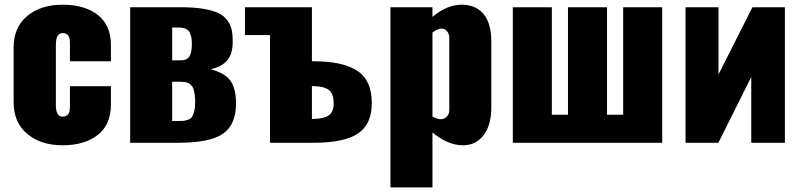

<svg xmlns="http://www.w3.org/2000/svg" viewBox="-20 -609 3418 819"><path d="M247.1 10.7Q153.8 10.7 95.9 -38.1Q38.1 -86.9 38.1 -172.4V-406.7Q38.1 -492.2 95.7 -540.5Q153.3 -588.9 247.1 -588.9Q341.3 -588.9 397.2 -545.2Q453.1 -501.5 453.1 -417V-347.7H278.3V-422.9Q278.3 -449.2 270.3 -458.5Q262.2 -467.8 247.1 -467.8Q218.3 -467.8 218.3 -418V-161.1Q218.3 -111.3 247.1 -111.3Q261.7 -111.3 270 -120.6Q278.3 -129.9 278.3 -156.2V-241.2H453.1V-162.1Q453.1 -77.6 397 -33.4Q340.8 10.7 247.1 10.7Z M714.4 -351.6H751Q777.8 -351.6 788.1 -368.7Q798.3 -385.7 798.3 -418.5Q798.3 -436 796.6 -447Q794.9 -458 789.6 -469.5Q784.2 -481 771.7 -486.3Q759.3 -491.7 739.7 -491.7H714.4ZM714.4 -92.8H737.3Q753.9 -92.8 762.2 -93.5Q770.5 -94.2 782 -98.1Q793.5 -102.1 798.8 -110.1Q804.2 -118.2 808.3 -133.8Q812.5 -149.4 812.5 -172.4Q812.5 -190.9 810.5 -204.8Q808.6 -218.8 805.9 -228.3Q803.2 -237.8 797.1 -243.9Q791 -250 786.4 -253.4Q781.7 -256.8 772 -258.3Q762.2 -259.8 756.1 -260Q750 -260.3 737.3 -260.3H714.4ZM535.2 0V-578.1H752.4Q808.6 -578.1 848.6 -571.3Q888.7 -564.5 912.6 -552.7Q936.5 -541 950.2 -521.5Q963.9 -502 968.3 -481.7Q972.7 -461.4 972.7 -432.1Q972.7 -402.8 965.6 -381.3Q958.5 -359.9 944.8 -346.7Q931.2 -333.5 915.8 -326.2Q900.4 -318.8 878.9 -313.5Q941.4 -296.9 964.1 -262.9Q986.8 -229 986.8 -167.5Q986.8 -77.6 931.4 -38.8Q876 0 740.2 0Z M1310.5 -101.6H1314.5Q1362.8 -102.5 1383.1 -117.4Q1403.3 -132.3 1403.3 -167.5Q1403.3 -210 1382.8 -225.3Q1362.3 -240.7 1314.9 -241.7H1310.5ZM1131.8 0V-459.5H1024.9V-578.1H1310.5V-347.7H1313Q1375.5 -347.7 1420.4 -338.9Q1465.3 -330.1 1499 -310.1Q1532.7 -290 1549.3 -254.9Q1565.9 -219.7 1565.9 -168.9Q1565.9 -79.1 1507.3 -39.6Q1448.7 0 1316.9 0Z M1858.4 -100.6Q1875.5 -100.1 1886 -111.3Q1896.5 -122.6 1896.5 -139.6V-448.2Q1896.5 -465.3 1885.7 -477.1Q1875 -488.8 1858.4 -486.8Q1845.7 -484.9 1824.7 -470.2V-112.3Q1844.7 -100.6 1858.4 -100.6ZM1645.5 190.4V-578.1H1824.7V-537.1Q1886.7 -588.9 1949.2 -588.9Q1952.1 -588.9 1955.1 -588.9Q2013.7 -586.4 2044.7 -546.6Q2075.7 -506.8 2075.7 -432.1V-151.4Q2075.7 -74.7 2042.7 -32Q2009.8 10.7 1954.6 10.7Q1890.1 10.7 1824.7 -43.9V190.4Z M2167.5 0V-578.1H2334V-119.6H2402.8V-578.1H2569.3V-119.6H2638.2V-578.1H2804.7V0Z M2904.3 0V-578.1H3044.9V-291.5L3189.5 -578.1H3328.1V0H3184.6V-280.8L3044.4 0Z"/></svg>

Font: Oswald
Style: Heavy
Weight: 800
Designer: Vernon Adams
Foundry: Vernon Adams
Version: 3.0; ttfautohint (v0.95) -l 8 -r 50 -G 200 -x 0 -w "G" -W -c